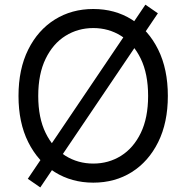

<svg xmlns="http://www.w3.org/2000/svg" viewBox="-20 -776 802 826"><path d="M153.3 30.3 99.6 -6.8 605.5 -755.9 659.2 -718.8ZM381.3 9.8Q288.6 9.8 215.8 -35.6Q143.1 -81.1 101.3 -164.8Q59.6 -248.5 59.6 -363.3Q59.6 -478.5 101.3 -562.5Q143.1 -646.5 215.8 -691.9Q288.6 -737.3 381.3 -737.3Q474.6 -737.3 546.9 -691.9Q619.1 -646.5 660.6 -562.5Q702.1 -478.5 702.1 -363.3Q702.1 -248.5 660.6 -164.8Q619.1 -81.1 546.9 -35.6Q474.6 9.8 381.3 9.8ZM381.3 -72.3Q447.3 -72.3 500.7 -105.7Q554.2 -139.2 585.7 -204.1Q617.2 -269 617.2 -363.3Q617.2 -458 585.7 -523.2Q554.2 -588.4 500.7 -621.8Q447.3 -655.3 381.3 -655.3Q315.4 -655.3 261.7 -621.8Q208 -588.4 176.3 -523.2Q144.5 -458 144.5 -363.3Q144.5 -269 176.3 -204.1Q208 -139.2 261.7 -105.7Q315.4 -72.3 381.3 -72.3Z"/></svg>

Font: GitLab Sans
Style: Regular
Weight: 400
Designer: Rasmus Andersson
Foundry: Modifications by GitLab B.V., manufactured by rsms
Version: Version 4.000;git-c8fb6b7